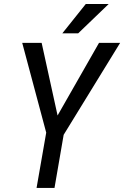

<svg xmlns="http://www.w3.org/2000/svg" viewBox="-20 -921 609 941"><path d="M184.1 -710.9 262.2 -355 465.3 -710.9H568.8L292 -260.3L247.1 0H159.2L206.5 -271L88.9 -710.9ZM285.6 -757.8 400.4 -901.4H512.7L363.3 -757.8Z"/></svg>

Font: Roboto Condensed
Style: Italic
Weight: 400
Italic angle: -12°
Designer: Christian Robertson
Foundry: Google
Version: Version 3.0